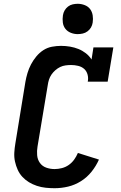

<svg xmlns="http://www.w3.org/2000/svg" viewBox="-20 -985 640 1013"><path d="M268 8Q244 8 220.5 5.5Q197 3 174.5 -4.5Q152 -12 133 -23.5Q114 -35 98.5 -51.5Q83 -68 73.5 -89Q64 -110 59 -133Q54 -156 55.5 -180Q57 -204 61 -228L114 -553Q118 -576 125 -599.5Q132 -623 143.5 -645Q155 -667 171.5 -687Q188 -707 209 -720.5Q230 -734 254.5 -738.5Q279 -743 302 -743Q326 -743 349.5 -739Q373 -735 394 -726.5Q415 -718 433 -704Q451 -690 463 -671L473 -735H578L548 -554H443Q447 -573 442 -591.5Q437 -610 424 -621.5Q411 -633 392.5 -637.5Q374 -642 355 -642Q341 -642 326 -640Q311 -638 297.5 -631.5Q284 -625 272 -614.5Q260 -604 251.5 -591.5Q243 -579 238.5 -565Q234 -551 232 -536L178 -212Q174 -189 176 -166Q178 -143 190.5 -125.5Q203 -108 224 -100.5Q245 -93 268 -93Q287 -93 306.5 -98Q326 -103 342.5 -114.5Q359 -126 371 -142.5Q383 -159 391 -178L502 -143Q487 -109 463 -79Q439 -49 407 -29Q375 -9 339.5 -0.5Q304 8 268 8ZM390 -805Q371 -805 353.5 -812Q336 -819 325 -833Q314 -847 311.5 -866Q309 -885 312 -904Q314 -918 321 -930Q328 -942 339 -950.5Q350 -959 363.5 -962Q377 -965 390 -965Q409 -965 427 -958Q445 -951 455.5 -937Q466 -923 469 -904Q472 -885 469 -866Q467 -852 460 -840Q453 -828 441.5 -819.5Q430 -811 416.5 -808Q403 -805 390 -805Z"/></svg>

Font: Iosevka Curly Slab Extended
Style: Bold Italic
Weight: 700
Width: 7
Italic angle: -9°
Monospace: yes
Designer: Belleve Invis
Foundry: Belleve Invis
Version: Version 11.0.0; ttfautohint (v1.8.3)